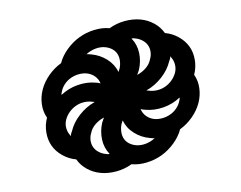

<svg xmlns="http://www.w3.org/2000/svg" viewBox="-37 -569 574 457"><g transform="rotate(5 250.0 -340.0)"><path d="M227 -200Q229 -200 231.5 -200Q234 -200 236 -201Q221 -214 215 -233.5Q209 -253 212 -274Q213 -277 213.5 -280Q214 -283 215 -286Q204 -279 196.5 -268.5Q189 -258 188 -247Q186 -238 188 -229Q190 -220 195.5 -213.5Q201 -207 209.5 -203.5Q218 -200 227 -200ZM240 -397 242 -406Q243 -415 241 -424Q239 -433 234 -439.5Q229 -446 221 -449.5Q213 -453 203 -453Q192 -453 180.5 -447.5Q169 -442 160 -432H159Q162 -433 165.5 -433Q169 -433 172 -433Q193 -433 211.5 -423.5Q230 -414 240 -397ZM285 -394Q296 -401 303.5 -411.5Q311 -422 312 -433Q314 -442 312 -451Q310 -460 304.5 -466.5Q299 -473 290.5 -476.5Q282 -480 273 -480Q271 -480 268.5 -480Q266 -480 264 -479Q279 -466 285 -446.5Q291 -427 288 -406Q287 -403 286.5 -400Q286 -397 285 -394ZM319 -359Q328 -359 337.5 -362.5Q347 -366 354.5 -372.5Q362 -379 367 -387.5Q372 -396 374 -406Q376 -417 372 -427.5Q368 -438 359 -445Q360 -442 359.5 -439Q359 -436 358 -433Q355 -412 342 -392Q329 -372 310 -359ZM335 -293Q344 -293 353.5 -296.5Q363 -300 371 -306.5Q379 -313 384 -322Q389 -331 390 -340Q390 -342 390.5 -344.5Q391 -347 390 -349Q375 -332 354 -322.5Q333 -313 312 -313Q309 -313 306 -313Q303 -313 300 -314Q305 -304 314.5 -298.5Q324 -293 335 -293ZM110 -331Q125 -348 146 -357.5Q167 -367 188 -367Q191 -367 194 -367Q197 -367 200 -366Q195 -376 185.5 -381.5Q176 -387 165 -387Q156 -387 146.5 -383.5Q137 -380 129 -373.5Q121 -367 116 -358Q111 -349 110 -340Q110 -338 109.5 -335.5Q109 -333 110 -331ZM141 -235Q140 -238 140.5 -241Q141 -244 142 -247Q145 -268 158 -288Q171 -308 190 -321H181Q172 -321 162.5 -317.5Q153 -314 145.5 -307.5Q138 -301 133 -292.5Q128 -284 126 -274Q124 -263 128 -252.5Q132 -242 141 -235ZM297 -227Q308 -227 319.5 -232.5Q331 -238 340 -248H341Q338 -247 334.5 -247Q331 -247 328 -247Q307 -247 288.5 -256.5Q270 -266 260 -283L258 -274Q257 -265 259 -256Q261 -247 266 -240.5Q271 -234 279 -230.5Q287 -227 297 -227ZM219 -154Q201 -154 185 -161Q169 -168 158 -181Q140 -181 123.5 -188.5Q107 -196 96.5 -208.5Q86 -221 81.5 -238.5Q77 -256 80 -274Q69 -287 65 -304.5Q61 -322 64 -340Q67 -358 77 -375.5Q87 -393 102 -406Q105 -424 115.5 -441.5Q126 -459 140.5 -471.5Q155 -484 173.5 -491.5Q192 -499 210 -499Q225 -512 244 -519Q263 -526 281 -526Q299 -526 315 -519Q331 -512 342 -499Q360 -499 376.5 -491.5Q393 -484 403.5 -471.5Q414 -459 418.5 -441.5Q423 -424 420 -406Q431 -393 435 -375.5Q439 -358 436 -340Q433 -322 423 -304.5Q413 -287 398 -274Q395 -256 384.5 -238.5Q374 -221 359.5 -208.5Q345 -196 326.5 -188.5Q308 -181 290 -181Q275 -168 256 -161Q237 -154 219 -154Z"/></g></svg>

Font: Iosevka Term Curly
Style: Italic
Weight: 400
Italic angle: -9°
Designer: Belleve Invis
Foundry: Belleve Invis
Version: Version 32.3.0